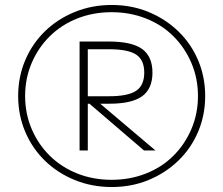

<svg xmlns="http://www.w3.org/2000/svg" viewBox="-20 -751 898 772"><path d="M429 1Q350 1 281 -27Q212 -55 161 -104.5Q110 -154 81.5 -221Q53 -288 53 -365Q53 -442 81.5 -509Q110 -576 161 -625.5Q212 -675 281 -703Q350 -731 429 -731Q509 -731 577 -703Q645 -675 696.5 -625.5Q748 -576 776.5 -509Q805 -442 805 -365Q805 -288 776.5 -221Q748 -154 696.5 -104.5Q645 -55 577 -27Q509 1 429 1ZM429 -28Q502 -28 566 -53Q630 -78 676.5 -124Q723 -170 749.5 -232Q776 -294 776 -365Q776 -436 749.5 -498Q723 -560 676.5 -606Q630 -652 566 -677Q502 -702 429 -702Q355 -702 291.5 -677Q228 -652 181 -606Q134 -560 107.5 -498Q81 -436 81 -365Q81 -294 107.5 -232Q134 -170 181 -124Q228 -78 291.5 -53Q355 -28 429 -28ZM300 -146V-584H418Q510 -584 551.5 -554Q593 -524 593 -459Q593 -394 551.5 -364Q510 -334 420 -334H310V-364H418Q495 -364 527.5 -386Q560 -408 560 -459Q560 -510 527.5 -531.5Q495 -553 418 -553H333V-146ZM559 -146 321 -350H364L605 -146Z"/></svg>

Font: M PLUS 2 Thin ExtraLight
Style: Regular
Weight: 250
Version: Version 1.001